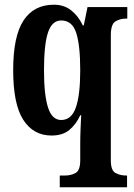

<svg xmlns="http://www.w3.org/2000/svg" viewBox="-20 -566 571 816"><path d="M234 230V180H256Q282 180 301.5 169Q321 158 321 115V45Q321 14 322.5 -20.5Q324 -55 325 -76H321Q303 -37 274.5 -13.5Q246 10 199 10Q122 10 79 -56.5Q36 -123 36 -268Q36 -412 80 -479Q124 -546 209 -546Q252 -546 282.5 -522Q313 -498 332 -458H336L352 -536H521V-487H516Q490 -487 470.5 -475Q451 -463 451 -416V116Q451 158 470.5 169Q490 180 517 180H520V230ZM240 -56Q284 -56 302.5 -109.5Q321 -163 321 -267Q321 -373 304 -426Q287 -479 240 -479Q201 -479 184 -428Q167 -377 167 -267Q167 -163 184 -109.5Q201 -56 240 -56Z"/></svg>

Font: Noto Serif Thai ExtraCondensed
Style: Bold
Weight: 700
Width: 2
Designer: Monotype Design Team
Foundry: Monotype Imaging Inc.
Version: Version 2.002; ttfautohint (v1.8.4.7-5d5b)